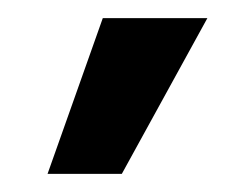

<svg xmlns="http://www.w3.org/2000/svg" viewBox="-20 -800 266 212"><path d="M32.5 -608 93.5 -780H209L114.5 -608Z"/></svg>

Font: Mohave Light SemiBold
Style: Regular
Weight: 600
Version: Version 2.003